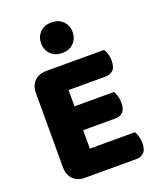

<svg xmlns="http://www.w3.org/2000/svg" viewBox="-154 -934 848 1029"><g transform="rotate(-20 270.5 -419.0)"><path d="M58 -513Q58 -556 83 -581Q108 -606 151 -606H481Q488 -595 493.5 -577Q499 -559 499 -539Q499 -501 482.5 -485Q466 -469 439 -469H228V-376H453Q460 -365 465.5 -347.5Q471 -330 471 -310Q471 -272 455 -256Q439 -240 412 -240H228V-135H485Q492 -124 497.5 -106Q503 -88 503 -68Q503 -30 486.5 -13.5Q470 3 443 3H151Q108 3 83 -22Q58 -47 58 -90ZM175 -754Q175 -791 199.5 -816Q224 -841 264 -841Q306 -841 330.5 -816Q355 -791 355 -754Q355 -717 330.5 -692Q306 -667 264 -667Q224 -667 199.5 -692Q175 -717 175 -754Z"/></g></svg>

Font: Baloo Paaji
Style: Regular
Weight: 400
Designer: Shuchita Grover and Ek Type
Foundry: Ek Type
Version: Version 1.007;PS 1.000;hotconv 1.0.88;makeotf.lib2.5.647800